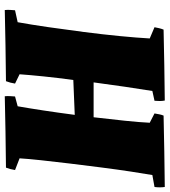

<svg xmlns="http://www.w3.org/2000/svg" viewBox="27 -732 710 804"><g transform="rotate(90 382.0 -330.0)"><path d="M22 5Q21 -6 21.5 -17Q22 -28 23 -38L73 -49Q83 -104 93.5 -176.5Q104 -249 114 -326.5Q124 -404 131 -476Q138 -548 141 -602L94 -622Q96 -632 98 -641Q100 -650 104 -660Q178 -662 252.5 -663Q327 -664 401 -665Q403 -655 403 -644Q403 -633 402 -622L361 -613Q353 -564 343.5 -499.5Q334 -435 325 -367H471Q479 -435 485.5 -497Q492 -559 494 -602L455 -622Q457 -632 458.5 -641Q460 -650 464 -660Q539 -662 614 -663Q689 -664 763 -665Q766 -644 763 -622L713 -613Q707 -579 698.5 -523Q690 -467 681.5 -401Q673 -335 665 -269Q657 -203 651 -147Q645 -91 643 -57L692 -38Q689 -18 682 0Q607 1 532 2Q457 3 383 5Q382 -6 382.5 -17Q383 -28 384 -38L425 -49Q433 -94 442.5 -156.5Q452 -219 461 -288L315 -282Q306 -217 300 -158Q294 -99 291 -57L330 -38Q327 -18 320 0Q245 1 170.5 2Q96 3 22 5Z"/></g></svg>

Font: Labrada Black
Style: Italic
Weight: 900
Italic angle: -7°
Designer: Mercedes Jáuregui
Foundry: Omnibus-Type Team
Version: Version 1.000; ttfautohint (v1.8.4.7-5d5b)